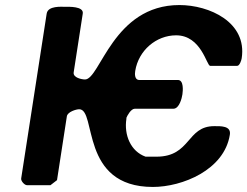

<svg xmlns="http://www.w3.org/2000/svg" viewBox="-20 -734 980 761"><path d="M294 -301C364 -301 295 7 586 7C702 7 869 -60 891 -200C897 -236 854 -234 829 -234C719 -234 737 -113 600 -113H557C498 -134 471 -199 481 -263V-267C484 -275 499 -303 514 -303H667C691 -303 701 -346 703 -360C705 -374 709 -417 685 -417H532C513 -417 514 -442 516 -453C529 -534 599 -594 678 -594C778 -594 799 -473 813 -473H920C930 -473 937 -496 938 -503C960 -646 810 -714 691 -714C428 -714 377 -419 317 -419C304 -419 269 -426 272 -447L308 -680C313 -710 251 -707 239 -707C224 -707 170 -712 165 -680L64 -27C62 -17 77 0 87 0H180L206 -20L245 -273C248 -291 282 -301 294 -301Z"/></svg>

Font: Asimov Print
Style: CIt
Weight: 500
Designer: Google
Version: Version 2.000980: 2014